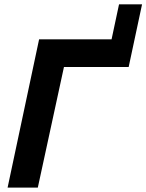

<svg xmlns="http://www.w3.org/2000/svg" viewBox="-20 -855 667 875"><path d="M152.3 0H14.6L158.2 -675.8H592.8L543.9 -549.8H271.5ZM566.4 -549.8H297.9L318.4 -645H481.9L522.5 -835.4H627.4Z"/></svg>

Font: Cadman
Style: Bold Italic
Weight: 700
Italic angle: -12°
Designer: Paul James MIller
Foundry: High-Logic / Made with FontCreator
Version: Version 2.114;March 28, 2021;FontCreator 13.0.0.2683 64-bit